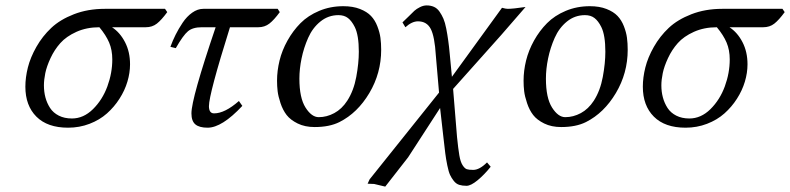

<svg xmlns="http://www.w3.org/2000/svg" viewBox="-20 -462 2934 713"><path d="M74.2 -140.1Q74.2 -174.3 83.5 -211.4Q92.8 -248.5 115.2 -288.1Q137.7 -327.6 170.4 -358.4Q203.1 -389.2 254.6 -409.2Q306.2 -429.2 369.1 -429.2H592.8L601.1 -417Q579.6 -387.7 562.5 -374.3Q545.4 -360.8 521 -360.8H396Q425.8 -341.3 444.3 -305.4Q462.9 -269.5 462.9 -223.1Q462.9 -191.4 453.1 -158.7Q443.4 -126 423.8 -95.5Q404.3 -64.9 377.2 -40.8Q350.1 -16.6 312.5 -2.2Q274.9 12.2 232.9 12.2Q156.2 12.2 115.2 -28.8Q74.2 -69.8 74.2 -140.1ZM349.1 -360.8Q301.8 -360.8 263.9 -343.8Q226.1 -326.7 204.1 -302Q182.1 -277.3 167.7 -246.3Q153.3 -215.3 148.2 -190.4Q143.1 -165.5 143.1 -145Q143.1 -121.1 148.7 -100.1Q154.3 -79.1 166 -61Q177.7 -43 198.5 -32.5Q219.2 -22 247.1 -22Q290 -22 325.2 -56.6Q360.4 -91.3 378.7 -141.1Q397 -190.9 397 -241.2Q397 -276.4 385.3 -304Q373.5 -331.5 349.1 -360.8Z M690.9 -41Q690.9 -96.2 780.8 -360.8H729Q695.8 -360.8 678 -345.9Q660.2 -331.1 632.8 -283.2L612.8 -288.1Q621.1 -311 632.1 -333Q643.1 -355 658.4 -377.9Q673.8 -400.9 693.8 -415Q713.9 -429.2 734.9 -429.2H1011.2L1019 -417Q998 -388.2 980.5 -374.5Q962.9 -360.8 939 -360.8H834Q755.9 -111.8 755.9 -67.9Q755.9 -41 774.9 -41Q814.9 -41 867.2 -86.9L879.9 -68.8Q804.2 12.2 751 12.2Q720.2 12.2 705.6 0Q690.9 -12.2 690.9 -41Z M1091.8 -169.9Q1091.8 -98.6 1114.5 -62.7Q1137.2 -26.9 1163.6 -26.9Q1193.4 -26.9 1221.4 -42Q1249.5 -57.1 1269.5 -87.9Q1293.5 -125 1303 -176.3Q1312.5 -227.5 1312.5 -270Q1312.5 -331.5 1297.4 -361.8Q1286.1 -384.3 1272.2 -395Q1258.3 -405.8 1236.8 -405.8Q1199.2 -405.8 1169.9 -382.1Q1140.6 -358.4 1124.3 -321.3Q1107.9 -284.2 1099.9 -245.1Q1091.8 -206.1 1091.8 -169.9ZM1008.8 -162.1Q1008.8 -199.2 1018.1 -237.1Q1027.3 -274.9 1047.6 -311.3Q1067.9 -347.7 1095.9 -376Q1124 -404.3 1165.3 -421.6Q1206.5 -439 1254.9 -439Q1290.5 -439 1316.7 -428.7Q1342.8 -418.5 1357.7 -402.8Q1372.6 -387.2 1381.3 -364.5Q1390.1 -341.8 1392.8 -321.5Q1395.5 -301.3 1395.5 -276.9Q1395.5 -190.4 1351.6 -116.5Q1307.6 -42.5 1240.7 -8.8Q1203.6 9.8 1148.4 9.8Q1112.3 9.8 1085.4 -3.4Q1058.6 -16.6 1044.4 -34.9Q1030.3 -53.2 1021.7 -78.9Q1013.2 -104.5 1011 -123.3Q1008.8 -142.1 1008.8 -162.1Z M1598.6 -254.9Q1594.2 -326.7 1579.6 -354.7Q1564.9 -382.8 1532.2 -382.8Q1509.8 -382.8 1485.4 -360.8L1474.6 -378.9Q1482.4 -385.7 1496.6 -400.1Q1510.7 -414.6 1518.8 -421.9Q1526.9 -429.2 1539.6 -435.5Q1552.2 -441.9 1564.5 -441.9Q1579.6 -441.9 1591.6 -436.5Q1603.5 -431.2 1612.1 -418.9Q1620.6 -406.7 1626.7 -392.6Q1632.8 -378.4 1637.2 -355.7Q1641.6 -333 1644.5 -311.5Q1647.5 -291 1650.4 -258.8L1658.2 -176.8L1844.2 -433.1Q1858.4 -429.2 1865.2 -429.2Q1875 -429.2 1891.6 -430.9Q1908.2 -432.6 1919.9 -434.6L1931.6 -436L1841.3 -332L1662.6 -131.8L1677.2 46.9Q1681.6 90.8 1685.8 115Q1689.9 139.2 1697.8 151.4Q1705.6 163.6 1713.4 166.3Q1721.2 168.9 1737.3 168.9Q1760.7 168.9 1788.6 141.1L1802.2 157.2Q1778.8 186.5 1753.7 207.3Q1728.5 228 1712.4 228Q1696.8 228 1685.3 224.4Q1673.8 220.7 1665.3 210Q1656.7 199.2 1651.4 187.7Q1646 176.3 1641.1 152.3Q1636.2 128.4 1633.5 106.9Q1630.9 85.4 1626.5 46.9L1614.3 -61L1495.6 122.1L1410.6 231L1369.6 221.2L1345.2 220.2L1352.5 204.1L1610.4 -118.2Z M2007.3 -169.9Q2007.3 -98.6 2030 -62.7Q2052.7 -26.9 2079.1 -26.9Q2108.9 -26.9 2137 -42Q2165 -57.1 2185.1 -87.9Q2209 -125 2218.5 -176.3Q2228 -227.5 2228 -270Q2228 -331.5 2212.9 -361.8Q2201.7 -384.3 2187.7 -395Q2173.8 -405.8 2152.3 -405.8Q2114.7 -405.8 2085.4 -382.1Q2056.2 -358.4 2039.8 -321.3Q2023.4 -284.2 2015.4 -245.1Q2007.3 -206.1 2007.3 -169.9ZM1924.3 -162.1Q1924.3 -199.2 1933.6 -237.1Q1942.9 -274.9 1963.1 -311.3Q1983.4 -347.7 2011.5 -376Q2039.6 -404.3 2080.8 -421.6Q2122.1 -439 2170.4 -439Q2206.1 -439 2232.2 -428.7Q2258.3 -418.5 2273.2 -402.8Q2288.1 -387.2 2296.9 -364.5Q2305.7 -341.8 2308.3 -321.5Q2311 -301.3 2311 -276.9Q2311 -190.4 2267.1 -116.5Q2223.1 -42.5 2156.2 -8.8Q2119.1 9.8 2064 9.8Q2027.8 9.8 2001 -3.4Q1974.1 -16.6 1960 -34.9Q1945.8 -53.2 1937.3 -78.9Q1928.7 -104.5 1926.5 -123.3Q1924.3 -142.1 1924.3 -162.1Z M2367.2 -140.1Q2367.2 -174.3 2376.5 -211.4Q2385.7 -248.5 2408.2 -288.1Q2430.7 -327.6 2463.4 -358.4Q2496.1 -389.2 2547.6 -409.2Q2599.1 -429.2 2662.1 -429.2H2885.7L2894 -417Q2872.6 -387.7 2855.5 -374.3Q2838.4 -360.8 2814 -360.8H2689Q2718.8 -341.3 2737.3 -305.4Q2755.9 -269.5 2755.9 -223.1Q2755.9 -191.4 2746.1 -158.7Q2736.3 -126 2716.8 -95.5Q2697.3 -64.9 2670.2 -40.8Q2643.1 -16.6 2605.5 -2.2Q2567.9 12.2 2525.9 12.2Q2449.2 12.2 2408.2 -28.8Q2367.2 -69.8 2367.2 -140.1ZM2642.1 -360.8Q2594.7 -360.8 2556.9 -343.8Q2519 -326.7 2497.1 -302Q2475.1 -277.3 2460.7 -246.3Q2446.3 -215.3 2441.2 -190.4Q2436 -165.5 2436 -145Q2436 -121.1 2441.7 -100.1Q2447.3 -79.1 2459 -61Q2470.7 -43 2491.5 -32.5Q2512.2 -22 2540 -22Q2583 -22 2618.2 -56.6Q2653.3 -91.3 2671.6 -141.1Q2689.9 -190.9 2689.9 -241.2Q2689.9 -276.4 2678.2 -304Q2666.5 -331.5 2642.1 -360.8Z"/></svg>

Font: Linux Libertine G
Style: Italic
Weight: 400
Italic angle: -12°
Designer: Philipp H. Poll
Foundry: Philipp H. Poll
Version: Version 5.1.3